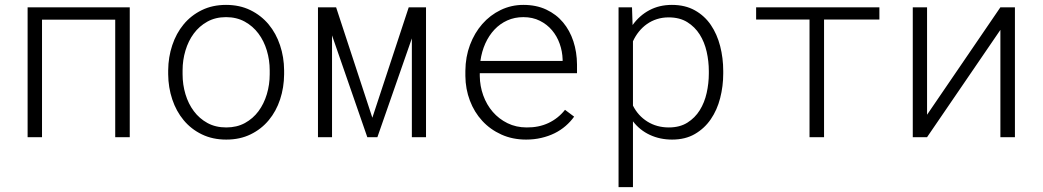

<svg xmlns="http://www.w3.org/2000/svg" viewBox="-20 -558 4241 781"><path d="M507.8 0H448.7V-478H150.9V0H92.3V-528.3H507.8Z M664.1 -272Q664.6 -325.7 680.7 -374Q696.8 -422.4 726.8 -458.7Q756.8 -495.1 800.5 -516.6Q844.2 -538.1 899.4 -538.1Q955.1 -538.1 998.8 -516.6Q1042.5 -495.1 1072.8 -458.7Q1103 -422.4 1119.1 -374Q1135.3 -325.7 1135.7 -272V-255.9Q1135.3 -202.1 1119.4 -153.8Q1103.5 -105.5 1073.2 -69.1Q1043 -32.7 999.5 -11.5Q956.1 9.8 900.4 9.8Q844.7 9.8 801 -11.5Q757.3 -32.7 727.1 -69.1Q696.8 -105.5 680.7 -153.8Q664.6 -202.1 664.1 -255.9ZM722.7 -255.9Q722.7 -213.9 734.4 -174.8Q746.1 -135.7 768.6 -105.7Q791 -75.7 824 -57.6Q856.9 -39.6 900.4 -39.6Q943.4 -39.6 976.3 -57.6Q1009.3 -75.7 1031.5 -105.7Q1053.7 -135.7 1065.4 -174.8Q1077.1 -213.9 1077.1 -255.9V-272Q1077.1 -313.5 1065.4 -352.5Q1053.7 -391.6 1031.2 -421.6Q1008.8 -451.7 975.6 -470Q942.4 -488.3 899.4 -488.3Q856.4 -488.3 823.5 -470Q790.5 -451.7 768.3 -421.6Q746.1 -391.6 734.4 -352.5Q722.7 -313.5 722.7 -272Z M1494.6 -79.1 1642.6 -528.3H1712.9V0H1655.3V-401.9L1515.1 0H1474.1L1330.6 -414.1V0H1273.4V-528.3H1347.2Z M2120.1 9.8Q2064.9 9.8 2019.5 -10.7Q1974.1 -31.2 1941.7 -66.4Q1909.2 -101.6 1891.4 -148.7Q1873.5 -195.8 1873 -249V-270Q1873.5 -326.7 1891.8 -375.5Q1910.2 -424.3 1941.9 -460.4Q1973.6 -496.6 2016.6 -517.3Q2059.6 -538.1 2108.9 -538.1Q2161.6 -538.1 2202.1 -519Q2242.7 -500 2270.3 -467Q2297.9 -434.1 2312.3 -390.1Q2326.7 -346.2 2327.1 -295.9V-260.3H1931.6V-249Q1932.1 -207.5 1945.8 -169.7Q1959.5 -131.8 1984.4 -103Q2009.3 -74.2 2044.4 -56.9Q2079.6 -39.6 2122.6 -39.6Q2171.4 -39.1 2210.9 -57.6Q2250.5 -76.2 2278.3 -111.3L2315.4 -83.5Q2300.8 -63 2280.8 -45.7Q2260.7 -28.3 2236.1 -16.1Q2211.4 -3.9 2182.1 2.9Q2152.8 9.8 2120.1 9.8ZM2108.9 -488.3Q2073.2 -488.3 2043.5 -474.9Q2013.7 -461.4 1991.2 -437.5Q1968.8 -413.6 1954.1 -381.1Q1939.5 -348.6 1934.1 -310.1H2268.6V-316.4Q2267.6 -349.1 2256.6 -380.1Q2245.6 -411.1 2225.3 -435.1Q2205.1 -459 2175.8 -473.6Q2146.5 -488.3 2108.9 -488.3Z M2921.9 -258.8Q2921.9 -207.5 2909.4 -158.9Q2897 -110.4 2871.3 -73Q2845.7 -35.6 2806.6 -12.9Q2767.6 9.8 2713.9 9.8Q2664.6 9.8 2623.5 -9.3Q2582.5 -28.3 2554.7 -64.5V203.1H2496.1V-528.3H2550.8L2553.2 -456.1Q2581.1 -495.1 2621.6 -516.6Q2662.1 -538.1 2712.9 -538.1Q2767.1 -538.1 2806.6 -515.9Q2846.2 -493.7 2871.6 -456.3Q2897 -418.9 2909.4 -370.4Q2921.9 -321.8 2921.9 -269ZM2863.3 -269Q2863.3 -308.6 2854.5 -347.7Q2845.7 -386.7 2826.2 -417.7Q2806.6 -448.7 2775.6 -468Q2744.6 -487.3 2699.7 -487.3Q2674.3 -487.3 2652.1 -480.2Q2629.9 -473.1 2611.6 -460.2Q2593.3 -447.3 2578.9 -429.4Q2564.5 -411.6 2554.7 -390.1V-128.4Q2575.2 -87.4 2613.3 -63.5Q2651.4 -39.6 2700.7 -39.6Q2745.1 -39.6 2776.1 -59.1Q2807.1 -78.6 2826.4 -109.6Q2845.7 -140.6 2854.5 -179.9Q2863.3 -219.2 2863.3 -258.8Z M3557.1 -478.5H3332V0H3272.9V-478.5H3055.7V-528.3H3557.1Z M4049.3 -528.3H4108.4V0H4049.3V-436.5L3751 0H3692.9V-528.3H3751V-91.3Z"/></svg>

Font: Roboto Mono Light
Style: Regular
Weight: 300
Designer: Google
Version: Version 2.000985; 2015; ttfautohint (v1.3)